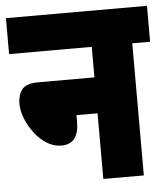

<svg xmlns="http://www.w3.org/2000/svg" viewBox="-48 -665 618 708"><g transform="rotate(-5 261.0 -311.0)"><path d="M0 -622H522V-489H456V0H306V-243H228V-219Q228 -136 163 -136Q135 -136 109.5 -152Q84 -168 64.5 -193.5Q45 -219 33.5 -248Q22 -277 22 -303Q22 -335 37.5 -355.5Q53 -376 99 -376H306V-489H0Z"/></g></svg>

Font: Noto Sans Devanagari UI ExtraCondensed Black
Style: Regular
Weight: 900
Width: 2
Designer: Jelle Bosma - Monotype Design Team
Foundry: Monotype Imaging Inc.
Version: Version 2.003